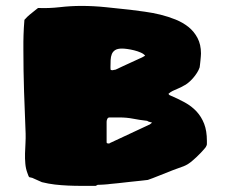

<svg xmlns="http://www.w3.org/2000/svg" viewBox="-20 -603 743 633"><path d="M57.1 -439.5Q57.1 -454.1 57.1 -465.6Q57.1 -477.1 57.6 -488Q58.1 -499 58.6 -510.7Q59.1 -522.5 60.5 -537.6Q62 -538.6 65.4 -542.7Q68.8 -546.9 70.3 -547.9Q72.3 -549.8 77.1 -554Q82 -558.1 87.9 -562.7Q93.8 -567.4 98.6 -571.3Q103.5 -575.2 105.5 -576.7Q140.6 -575.2 176.8 -579.3Q212.9 -583.5 248.5 -583.5Q288.1 -583.5 328.9 -579.3Q369.6 -575.2 409.2 -570.8Q431.2 -567.9 457 -564.5Q482.9 -561 508.8 -554.7Q534.7 -548.3 558.8 -538.6Q583 -528.8 601.6 -513.9Q620.1 -499 631.3 -477.5Q642.6 -456.1 642.6 -426.8Q642.6 -423.8 642.1 -417.5Q641.6 -411.1 640.9 -403.8Q640.1 -396.5 639.4 -389.9Q638.7 -383.3 638.2 -380.9Q635.3 -372.1 629.4 -362.8Q623.5 -353.5 616.2 -345.2Q608.9 -336.9 600.6 -330.1Q592.3 -323.2 584.5 -319.8Q583.5 -318.8 578.1 -316.2Q572.8 -313.5 566.4 -310.8Q560.1 -308.1 554.7 -305.7Q549.3 -303.2 548.3 -302.7Q545.9 -301.8 541.7 -298.8Q537.6 -295.9 535.2 -293.5L538.6 -289.6Q566.4 -277.8 589.1 -265.4Q611.8 -252.9 627.9 -235.6Q644 -218.3 653.1 -194.8Q662.1 -171.4 662.1 -138.7Q662.1 -135.7 662.1 -130.1Q662.1 -124.5 661.1 -123.5L658.2 -117.7Q657.7 -116.7 652.8 -111.1Q647.9 -105.5 641.4 -98.6Q634.8 -91.8 627.7 -85Q620.6 -78.1 616.2 -74.7Q601.1 -61 585.4 -54.9Q569.8 -48.8 551.3 -42.5Q546.4 -40.5 534.7 -35.9Q522.9 -31.2 509.5 -25.9Q496.1 -20.5 484.1 -15.9Q472.2 -11.2 467.3 -9.8Q460.9 -8.8 443.6 -7.1Q426.3 -5.4 406.5 -3.2Q386.7 -1 369.1 1Q351.6 2.9 344.2 3.4Q341.8 3.9 336.2 4.4Q330.6 4.9 324 5.4Q317.4 5.9 311.3 6.1Q305.2 6.3 302.2 6.3Q301.3 6.3 298.8 8.1Q296.4 9.8 295.4 9.8Q271.5 9.8 248.8 9.8Q226.1 9.8 204.1 8.8Q182.1 7.8 160.9 5.4Q139.6 2.9 118.2 -2.4L86.4 -16.6Q82 -18.1 80.1 -18.1Q78.1 -18.1 76.7 -19Q75.2 -20 74 -22.7Q72.8 -25.4 70.3 -32.7Q64.9 -46.9 63.5 -63.5Q62 -80.1 62.5 -97.2Q63 -114.3 64 -131.1Q64.9 -147.9 64.5 -162.6Q61.5 -232.4 59.3 -301.3Q57.1 -370.1 57.1 -439.5ZM341.3 -215.8Q335.9 -215.8 333.7 -210.9Q331.5 -206.1 331.5 -201.7V-133.8Q331.5 -130.9 334.2 -130.4Q336.9 -129.9 338.4 -129.9Q339.4 -129.9 340.3 -129.9Q341.3 -129.9 341.3 -130.9L474.1 -192.9L481.4 -198.7Q477.1 -200.2 472.7 -201.2Q468.3 -202.1 465.3 -204.6Q439.5 -207.5 418.5 -211.7Q397.5 -215.8 373.5 -215.8ZM344.2 -380.9Q344.2 -377.4 344.5 -374.5Q344.7 -371.6 349.1 -371.6H351.6Q352.5 -371.6 356.4 -372.6Q360.4 -373.5 361.3 -373.5Q370.6 -377.9 385.3 -384.8Q399.9 -391.6 413.8 -397.9Q427.7 -404.3 437.7 -408.9Q447.8 -413.6 448.2 -413.6L458.5 -419.4Q454.1 -425.3 444.1 -429.7Q434.1 -434.1 422.6 -437Q411.1 -439.9 400.1 -441.4Q389.2 -442.9 382.3 -442.9Q367.7 -442.9 359.9 -438Q352.1 -433.1 348.6 -424.6Q345.2 -416 344.7 -404.8Q344.2 -393.6 344.2 -380.9Z"/></svg>

Font: Sigmar One
Style: Regular
Weight: 400
Version: Version 1.000